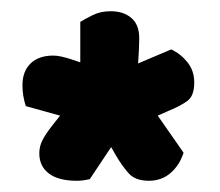

<svg xmlns="http://www.w3.org/2000/svg" viewBox="-20 -669 391 342"><path d="M307 -397Q300 -375 284 -361Q268 -347 245 -347Q221 -347 209 -360.5Q197 -374 186 -393L178 -407L140 -350Q128 -347 117 -347Q84 -347 67 -360Q50 -373 50 -396Q50 -408 55.5 -419Q61 -430 72 -444L87 -463L26 -480Q20 -498 20 -517Q20 -542 34.5 -556Q49 -570 75 -570Q82 -570 90.5 -568Q99 -566 108 -563L123 -558V-630Q131 -635 145 -642Q159 -649 177 -649Q200 -649 214 -637Q228 -625 228 -601Q228 -593 227.5 -581Q227 -569 226 -556L285 -581Q302 -573 314 -558Q326 -543 326 -522Q326 -498 313.5 -489Q301 -480 279 -471L261 -463Z"/></svg>

Font: Baloo
Style: Regular
Weight: 400
Designer: Sarang Kulkarni and Ek Type
Foundry: Ek Type
Version: Version 1.443;PS 1.000;hotconv 16.6.51;makeotf.lib2.5.65220;